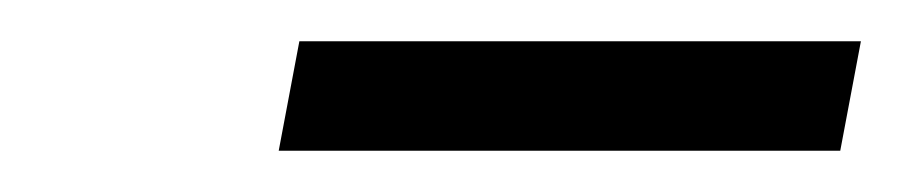

<svg xmlns="http://www.w3.org/2000/svg" viewBox="-20 -658 437 93"><path d="M115 -585H387L397 -638H125Z"/></svg>

Font: Uncut Sans Book Italic
Style: Regular
Weight: 350
Italic angle: -11°
Designer: Kasper Nordkvist
Foundry: UNCUT.wtf
Version: Version 1.304;Glyphs 3.2 (3246)